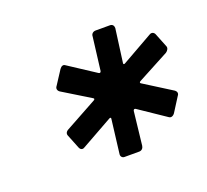

<svg xmlns="http://www.w3.org/2000/svg" viewBox="-73 -833 565 525"><g transform="rotate(-20 209.5 -570.0)"><path d="M207 -394H250C257 -394 262 -399 263 -406L274 -504C275 -508 278 -509 281 -507L358 -455C363 -451 370 -453 375 -460L401 -501C406 -507 404 -513 399 -517L318 -568C315 -570 316 -572 319 -574L411 -623C417 -627 421 -634 418 -640L402 -680C399 -687 392 -689 386 -685L296 -634C293 -632 290 -633 291 -637L304 -734C304 -741 300 -746 293 -746H251C244 -746 238 -741 238 -734L226 -637C225 -633 222 -632 219 -634L141 -685C136 -689 130 -687 125 -680L99 -640C94 -634 96 -627 102 -623L182 -574C185 -572 184 -570 181 -568L88 -517C81 -513 79 -507 82 -501L98 -461C101 -454 107 -452 113 -456L204 -507C207 -509 210 -508 209 -504L197 -406C196 -399 201 -394 207 -394Z"/></g></svg>

Font: Barlow Semi Condensed SemiBold
Style: Italic
Weight: 600
Width: 4
Italic angle: -7°
Designer: Jeremy Tribby
Foundry: Tribby Type
Version: Version 1.422;hotconv 1.0.109;makeotfexe 2.5.65596